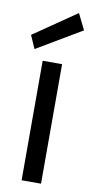

<svg xmlns="http://www.w3.org/2000/svg" viewBox="-86 -781 397 818"><g transform="rotate(10 112.5 -372.0)"><path d="M70 0V-517H154V0ZM27 -560 2 -617 187 -744 221 -675Z"/></g></svg>

Font: DM Sans 11pt
Style: Regular
Weight: 400
Version: Version 4.004;gftools[0.9.30]